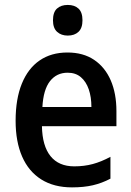

<svg xmlns="http://www.w3.org/2000/svg" viewBox="-20 -769 546 798"><path d="M260.3 -550.8Q325.7 -550.8 371.1 -520.3Q416.5 -489.7 440.2 -435.1Q463.9 -380.4 463.9 -307.1V-244.6H154.3Q155.8 -162.6 189.9 -120.1Q224.1 -77.6 288.6 -77.6Q330.1 -77.6 365.5 -87.2Q400.9 -96.7 439 -117.2V-26.4Q403.8 -7.8 366 1Q328.1 9.8 279.3 9.8Q204.1 9.8 151.6 -23.2Q99.1 -56.2 72 -118.2Q44.9 -180.2 44.9 -267.1Q44.9 -357.9 70.8 -421.4Q96.7 -484.9 144.8 -517.8Q192.9 -550.8 260.3 -550.8ZM261.2 -466.8Q215.3 -466.8 187.7 -431.6Q160.2 -396.5 156.2 -324.2H359.9Q359.9 -365.7 348.9 -397.7Q337.9 -429.7 316.2 -448.2Q294.4 -466.8 261.2 -466.8ZM261.7 -748.5Q290 -748.5 306.4 -733.2Q322.8 -717.8 322.8 -684.6Q322.8 -652.3 306.2 -636.7Q289.6 -621.1 261.7 -621.1Q234.4 -621.1 217.3 -636.7Q200.2 -652.3 200.2 -684.6Q200.2 -718.3 216.8 -733.4Q233.4 -748.5 261.7 -748.5Z"/></svg>

Font: Open Sans SemiCondensed SemiBold
Style: Regular
Weight: 600
Width: 4
Designer: Monotype Design Team
Foundry: Monotype Imaging Inc.
Version: Version 3.000